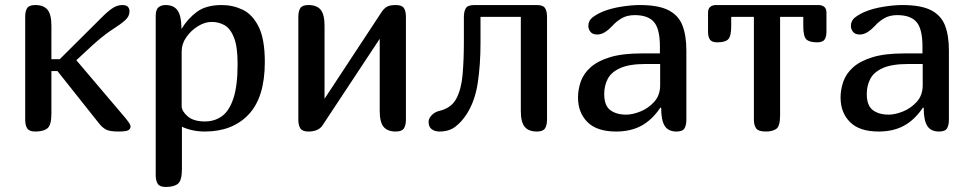

<svg xmlns="http://www.w3.org/2000/svg" viewBox="-20 -522 3859 762"><path d="M184 -287H217L392 -461Q415 -483 431.5 -492.5Q448 -502 466 -502Q481 -502 487.5 -495Q494 -488 494 -477Q494 -457 476.5 -441.5Q459 -426 430 -407.5Q401 -389 367 -360Q344 -340 324.5 -321.5Q305 -303 283 -283L480 -51Q488 -41 493 -33.5Q498 -26 498 -19Q498 -12 490.5 -6Q483 0 450 0Q414 0 399.5 -8.5Q385 -17 374 -31L208 -240H184V-71Q184 -26 168.5 -13Q153 0 120 0Q96 0 88 -12.5Q80 -25 80 -47V-455Q80 -478 88 -490Q96 -502 120 -502Q153 -502 168.5 -483.5Q184 -465 184 -420Z M598 -459Q598 -484 609 -493Q620 -502 637 -502Q669 -502 684 -481.5Q699 -461 700 -416V-408H701Q725 -448 761.5 -475Q798 -502 860 -502Q904 -502 943 -483.5Q982 -465 1006.5 -416Q1031 -367 1031 -276Q1031 -136 967 -68Q903 0 793 0Q743 0 702 -19V149Q702 194 686.5 207Q671 220 638 220Q614 220 606 207.5Q598 195 598 173ZM923 -268Q923 -336 909 -372Q895 -408 872 -421.5Q849 -435 820 -435Q793 -435 765.5 -418Q738 -401 719.5 -374.5Q701 -348 701 -318V-101Q701 -81 724.5 -60.5Q748 -40 793 -40Q832 -40 861 -61Q890 -82 906.5 -132Q923 -182 923 -268Z M1591 -47Q1591 -25 1583 -12.5Q1575 0 1551 0Q1518 0 1502.5 -18.5Q1487 -37 1487 -82V-368L1261 -26Q1245 0 1204 0Q1180 0 1172 -12.5Q1164 -25 1164 -47V-455Q1164 -478 1172 -490Q1180 -502 1204 -502Q1237 -502 1252.5 -483.5Q1268 -465 1268 -420V-130L1493 -472Q1504 -489 1516 -495.5Q1528 -502 1551 -502Q1575 -502 1583 -490Q1591 -478 1591 -455Z M2151 -47Q2151 -25 2143 -12.5Q2135 0 2111 0Q2078 0 2062.5 -18.5Q2047 -37 2047 -82V-455H1887V-350Q1887 -265 1876 -192.5Q1865 -120 1832 -69Q1812 -38 1787 -19Q1762 0 1724 0Q1706 0 1693.5 -9Q1681 -18 1681 -39Q1681 -52 1693.5 -65Q1706 -78 1724 -82Q1771 -93 1791 -130.5Q1811 -168 1816 -226.5Q1821 -285 1821 -356V-455Q1821 -476 1828.5 -489Q1836 -502 1863 -502H2111Q2135 -502 2143 -490Q2151 -478 2151 -455Z M2601 -95Q2568 -46 2525.5 -23Q2483 0 2425 0Q2349 0 2311.5 -37.5Q2274 -75 2274 -135Q2274 -167 2285 -198.5Q2296 -230 2324 -255Q2352 -280 2401 -295Q2450 -310 2526 -310H2599V-338Q2599 -407 2575.5 -434.5Q2552 -462 2499 -462Q2468 -462 2446.5 -449Q2425 -436 2411 -420Q2396 -404 2381 -394.5Q2366 -385 2350 -385Q2332 -385 2323.5 -395.5Q2315 -406 2315 -419Q2315 -440 2331 -452.5Q2347 -465 2370 -475Q2404 -489 2445.5 -495.5Q2487 -502 2519 -502Q2593 -502 2633 -481.5Q2673 -461 2688.5 -421Q2704 -381 2704 -321V-47Q2704 -25 2696.5 -12.5Q2689 0 2665 0Q2632 0 2618 -22.5Q2604 -45 2604 -94ZM2542 -268Q2478 -268 2442 -252Q2406 -236 2392 -209Q2378 -182 2378 -149Q2378 -103 2402 -85Q2426 -67 2465 -67Q2490 -67 2521.5 -79.5Q2553 -92 2576.5 -118Q2600 -144 2600 -184V-268Z M3076 -455V-65Q3076 -22 3061.5 -11Q3047 0 3019 0Q2990 0 2981 -12.5Q2972 -25 2972 -47V-455H2882V-418Q2882 -378 2870 -366Q2858 -354 2827 -354Q2805 -354 2797.5 -365Q2790 -376 2790 -396V-471Q2790 -488 2799 -495Q2808 -502 2822 -502H3228Q3242 -502 3251 -495Q3260 -488 3260 -471V-396Q3260 -376 3252.5 -365Q3245 -354 3223 -354Q3192 -354 3180 -366Q3168 -378 3168 -418V-455Z M3643 -95Q3610 -46 3567.5 -23Q3525 0 3467 0Q3391 0 3353.5 -37.5Q3316 -75 3316 -135Q3316 -167 3327 -198.5Q3338 -230 3366 -255Q3394 -280 3443 -295Q3492 -310 3568 -310H3641V-338Q3641 -407 3617.5 -434.5Q3594 -462 3541 -462Q3510 -462 3488.5 -449Q3467 -436 3453 -420Q3438 -404 3423 -394.5Q3408 -385 3392 -385Q3374 -385 3365.5 -395.5Q3357 -406 3357 -419Q3357 -440 3373 -452.5Q3389 -465 3412 -475Q3446 -489 3487.5 -495.5Q3529 -502 3561 -502Q3635 -502 3675 -481.5Q3715 -461 3730.5 -421Q3746 -381 3746 -321V-47Q3746 -25 3738.5 -12.5Q3731 0 3707 0Q3674 0 3660 -22.5Q3646 -45 3646 -94ZM3584 -268Q3520 -268 3484 -252Q3448 -236 3434 -209Q3420 -182 3420 -149Q3420 -103 3444 -85Q3468 -67 3507 -67Q3532 -67 3563.5 -79.5Q3595 -92 3618.5 -118Q3642 -144 3642 -184V-268Z"/></svg>

Font: Marmelad
Style: Regular
Weight: 400
Designer: Manvel Shmavonyan
Foundry: Cyreal
Version: Version 1.110; ttfautohint (v1.8.4.7-5d5b)